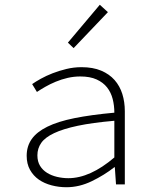

<svg xmlns="http://www.w3.org/2000/svg" viewBox="-20 -774 640 806"><path d="M259 12Q227 12 196.5 4Q166 -4 143 -20Q120 -36 106 -61Q92 -86 92 -120Q92 -160 113 -190Q134 -220 178.5 -242Q223 -264 292.5 -278Q362 -292 460 -301Q460 -331 453 -358.5Q446 -386 429.5 -407Q413 -428 385.5 -440.5Q358 -453 317 -453Q290 -453 264 -447Q238 -441 214 -431Q190 -421 170 -409.5Q150 -398 135 -388L115 -421Q129 -431 151.5 -443.5Q174 -456 201 -466.5Q228 -477 259 -484.5Q290 -492 322 -492Q370 -492 404.5 -477.5Q439 -463 461 -438Q483 -413 493.5 -379.5Q504 -346 504 -307V0H467L462 -72H460Q418 -39 365.5 -13.5Q313 12 259 12ZM267 -26Q358 -26 460 -113V-267Q368 -259 306.5 -246Q245 -233 207 -215Q169 -197 153 -174Q137 -151 137 -122Q137 -96 148 -78Q159 -60 177.5 -48.5Q196 -37 219.5 -31.5Q243 -26 267 -26ZM289 -572 265 -595 399 -754 433 -723Z"/></svg>

Font: Source Code Pro Light
Style: Regular
Weight: 300
Monospace: yes
Designer: Paul D. Hunt, Teo Tuominen
Foundry: Adobe Systems Incorporated
Version: Version 2.030;PS 1.000;hotconv 16.6.51;makeotf.lib2.5.65220